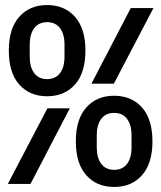

<svg xmlns="http://www.w3.org/2000/svg" viewBox="-20 -730 640 762"><path d="M15 -529Q15 -617 56.5 -663.5Q98 -710 167 -710Q236 -710 277.5 -663.5Q319 -617 319 -529Q319 -441 277.5 -394.5Q236 -348 167 -348Q98 -348 56.5 -394.5Q15 -441 15 -529ZM236 -505V-553Q236 -595 218 -618.5Q200 -642 167 -642Q134 -642 116 -618.5Q98 -595 98 -553V-505Q98 -463 116 -439.5Q134 -416 167 -416Q200 -416 218 -439.5Q236 -463 236 -505ZM499 -698H589L432 -398H343ZM168 -300H257L101 0H11ZM281 -169Q281 -257 322.5 -303.5Q364 -350 433 -350Q502 -350 543.5 -303.5Q585 -257 585 -169Q585 -81 543.5 -34.5Q502 12 433 12Q364 12 322.5 -34.5Q281 -81 281 -169ZM502 -145V-193Q502 -235 484 -258.5Q466 -282 433 -282Q400 -282 382 -258.5Q364 -235 364 -193V-145Q364 -103 382 -79.5Q400 -56 433 -56Q466 -56 484 -79.5Q502 -103 502 -145Z"/></svg>

Font: IBM Plaex Mono Medium
Style: Regular
Weight: 500
Designer: Mike Abbink, Paul van der Laan, Pieter van Rosmalen
Foundry: Bold Monday
Version: Version 2.003